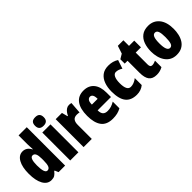

<svg xmlns="http://www.w3.org/2000/svg" viewBox="124 -1728 2689 2689"><g transform="rotate(-45 1468.5 -383.0)"><path d="M197 10Q118 10 75 -67.5Q32 -145 32 -278Q32 -411 75 -487Q118 -563 192 -563Q230 -563 260 -544Q290 -525 312 -482H317Q315 -520 313.5 -546Q312 -572 312 -588V-760H474V0H344L321 -54H312Q286 -20 261.5 -5Q237 10 197 10ZM250 -125Q283 -125 297.5 -158Q312 -191 312 -265V-297Q312 -363 297.5 -393.5Q283 -424 251 -424Q196 -424 196 -280Q196 -125 250 -125Z M656 -776Q701 -776 721.5 -754.5Q742 -733 742 -691Q742 -607 656 -607Q570 -607 570 -691Q570 -734 590.5 -755Q611 -776 656 -776ZM737 -553V0H575V-553Z M1111 -563Q1121 -563 1131 -562Q1141 -561 1156 -557L1143 -383Q1124 -389 1093 -389Q1045 -389 1023.5 -360.5Q1002 -332 1002 -278V0H840V-553H964L987 -465H995Q1005 -488 1021.5 -510.5Q1038 -533 1061 -548Q1084 -563 1111 -563Z M1398 -562Q1497 -562 1552 -497Q1607 -432 1607 -310V-225H1343Q1343 -170 1366 -144.5Q1389 -119 1437 -119Q1475 -119 1508 -129Q1541 -139 1579 -162V-30Q1543 -9 1502 0.5Q1461 10 1413 10Q1293 10 1238.5 -63Q1184 -136 1184 -274Q1184 -413 1238 -487.5Q1292 -562 1398 -562ZM1402 -437Q1377 -437 1360 -415Q1343 -393 1343 -339H1457Q1457 -392 1442 -414.5Q1427 -437 1402 -437Z M1888 10Q1776 10 1721 -58.5Q1666 -127 1666 -274Q1666 -355 1689.5 -420.5Q1713 -486 1762.5 -524.5Q1812 -563 1891 -563Q1937 -563 1974 -552.5Q2011 -542 2044 -521L2001 -392Q1952 -425 1902 -425Q1869 -425 1849.5 -386Q1830 -347 1830 -274Q1830 -128 1906 -128Q1969 -128 2030 -177V-39Q1971 10 1888 10Z M2332 -130Q2347 -130 2365 -135Q2383 -140 2403 -149V-21Q2376 -6 2346.5 2Q2317 10 2283 10Q2201 10 2165.5 -37.5Q2130 -85 2130 -182V-420H2074V-506L2144 -548L2182 -664H2292V-553H2396V-420H2292V-184Q2292 -130 2332 -130Z M2904 -278Q2904 -225 2892.5 -173.5Q2881 -122 2855 -80.5Q2829 -39 2785.5 -14.5Q2742 10 2678 10Q2619 10 2576.5 -14Q2534 -38 2506.5 -79Q2479 -120 2466 -171.5Q2453 -223 2453 -278Q2453 -358 2476 -422.5Q2499 -487 2549 -525Q2599 -563 2680 -563Q2781 -563 2842.5 -489Q2904 -415 2904 -278ZM2617 -276Q2617 -125 2679 -125Q2713 -125 2726.5 -163.5Q2740 -202 2740 -278Q2740 -354 2726.5 -391Q2713 -428 2679 -428Q2647 -428 2632 -391Q2617 -354 2617 -276Z"/></g></svg>

Font: Noto Sans Gujarati UI ExtraCondensed Black
Style: Regular
Weight: 900
Width: 2
Designer: Jelle Bosma - Monotype Design Team, Universal Thirst
Foundry: Monotype Imaging Inc.
Version: Version 2.106; ttfautohint (v1.8.4.7-5d5b)